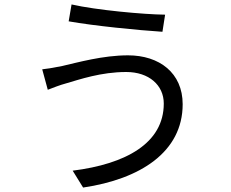

<svg xmlns="http://www.w3.org/2000/svg" viewBox="-20 -801 1040 864"><path d="M717 -335C717 -157 547 -63 307 -33L354 43C611 5 802 -117 802 -332C802 -473 697 -552 556 -552C443 -552 330 -520 260 -504C231 -498 197 -492 170 -489L195 -397C219 -406 248 -418 278 -426C337 -443 434 -477 548 -477C650 -477 717 -418 717 -335ZM302 -781 289 -705C401 -685 601 -665 711 -658L723 -735C626 -736 411 -756 302 -781Z"/></svg>

Font: Noto Sans CJK KR Regular
Style: Regular
Weight: 400
Designer: Ryoko NISHIZUKA (kana & ideographs); Paul D. Hunt (Latin, Greek & Cyrillic); Wenlong ZHANG (bopomofo); Sandoll Communica
Foundry: Adobe Systems Incorporated
Version: Version 1.004;PS 1.004;hotconv 1.0.82;makeotf.lib2.5.63406